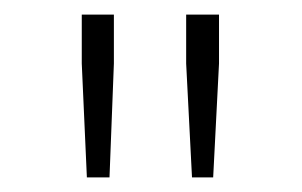

<svg xmlns="http://www.w3.org/2000/svg" viewBox="-20 -783 414 263"><path d="M99 -540H130L136 -696V-763H92V-696ZM243 -540H272L280 -696V-763H235V-696Z"/></svg>

Font: SSpoqa Han Sans Neo Thin
Style: Regular
Weight: 100
Designer: [Spoqa Han Sans Neo] Dong-huui Kim  Younghwa Kang  Yujin Lee  [Noto Sans] Ryoko NISHIZUKA  (kana & ideographs); Paul D. 
Foundry: Spoqa (http://www.spoqa-han-sans.com)
Version: Version 1.000